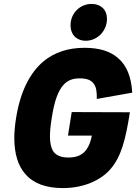

<svg xmlns="http://www.w3.org/2000/svg" viewBox="-20 -953 695 980"><path d="M418 -745C476 -745 526 -794 526 -857C526 -903 495 -933 448 -933C389 -933 340 -887 340 -823C340 -777 370 -745 418 -745ZM346 -381 327 -261H449C443 -232 435 -209 422 -191C405 -166 377 -149 330 -149C290 -149 264 -160 249 -185C240 -202 235 -226 235 -257C235 -283 238 -314 244 -350C257 -437 277 -492 307 -523C328 -544 353 -553 386 -553C422 -553 445 -545 459 -525C471 -509 475 -484 474 -448L655 -480C650 -561 627 -619 582 -657C542 -692 486 -709 411 -709C328 -709 258 -686 202 -640C131 -580 83 -483 62 -350C56 -313 53 -279 53 -248C53 -169 72 -107 109 -65C150 -17 214 7 301 7C405 7 493 -31 544 -90C599 -154 621 -240 643 -380Z"/></svg>

Font: Arthouse Owned Black
Style: Italic
Weight: 900
Italic angle: -10°
Designer: Jeremy Tribby
Foundry: Tribby Type
Version: Version 1.000;PS 001.000;hotconv 1.0.88;makeotf.lib2.5.64775